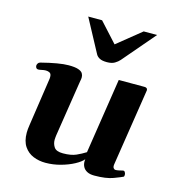

<svg xmlns="http://www.w3.org/2000/svg" viewBox="-112 -854 909 968"><g transform="rotate(15 342.5 -370.0)"><path d="M210.9 13.7Q177.2 13.7 147.7 1.7Q118.2 -10.3 99.9 -37.4Q81.5 -64.5 81.5 -108.9Q81.5 -126 85.4 -150.4L122.6 -401.4Q123 -404.8 123 -410.2Q123 -426.3 114.5 -431.4Q106 -436.5 94.2 -436.5Q84 -436.5 72.8 -433.8Q61.5 -431.2 54.7 -431.2Q43 -431.2 40.5 -445.3Q39.6 -450.7 43.2 -457.8Q46.9 -464.8 54.7 -467.3Q149.9 -491.7 198.2 -491.7Q231.4 -491.7 248.5 -485.8Q265.6 -480 271.5 -470.5Q277.3 -460.9 277.3 -450.2Q277.3 -440.9 275.1 -431.9Q272.9 -422.9 272.5 -416L228.5 -133.3Q228 -127.9 227.3 -122.1Q226.6 -116.2 226.6 -110.8Q226.6 -88.9 238.3 -72Q250 -55.2 284.2 -55.2Q326.7 -55.2 352.8 -66.9Q378.9 -78.6 400.4 -92.3L460.9 -485.4H595.2Q611.3 -485.4 611.3 -471.7L548.8 -68.8Q546.9 -55.2 551.5 -49.1Q556.2 -43 562.5 -43Q569.3 -43 578.9 -44.9Q588.4 -46.9 597.7 -49.3Q606 -51.8 610.1 -45.2Q614.3 -38.6 614.3 -31.2Q614.3 -27.8 613.5 -24.7Q612.8 -21.5 610.4 -20.5Q601.1 -15.6 564.2 -1.7Q527.3 12.2 465.8 12.2Q442.9 12.2 428.2 4.4Q413.6 -3.4 407 -16.1Q400.4 -28.8 400.4 -43.5Q400.4 -46.4 400.6 -49.6Q400.9 -52.7 401.4 -55.7Q388.7 -40 358.9 -23.9Q329.1 -7.8 290.3 2.9Q251.5 13.7 210.9 13.7ZM379.4 -556.6Q354.5 -556.6 341.3 -563.7Q328.1 -570.8 322.3 -581.5L229.5 -754.4H301.8L394 -653.3L519 -754.4H588.9L444.8 -585.9Q435.1 -574.7 419.9 -565.7Q404.8 -556.6 379.4 -556.6Z"/></g></svg>

Font: Gelasio
Style: Italic
Weight: 400
Italic angle: -8.5°
Designer: Eben Sorkin
Foundry: Eben Sorkin
Version: Version 1.008